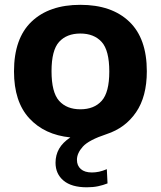

<svg xmlns="http://www.w3.org/2000/svg" viewBox="-20 -576 684 816"><path d="M349 220Q284 220 250 191.5Q216 163 216 115.5Q216 83 231.2 56.2Q246.5 29.5 279 8Q169 -3 104.2 -73.5Q39.5 -144 39.5 -272.5Q39.5 -413 114.2 -484.2Q189 -555.5 321.5 -555.5Q454.5 -555.5 529.2 -484.2Q604 -413 604 -273Q604 -165.5 558.2 -98.8Q512.5 -32 433 -6Q357.5 19 332.2 47Q307 75 307 103Q307 128 323.5 142.5Q340 157 370.5 157Q385 157 400.8 153.8Q416.5 150.5 434 143L437 203.5Q418 211 396.8 215.5Q375.5 220 349 220ZM321.5 -111.5Q380 -111.5 412.2 -147.5Q444.5 -183.5 444.5 -272Q444.5 -362 412 -397.8Q379.5 -433.5 321.5 -433.5Q263.5 -433.5 231.2 -398Q199 -362.5 199 -273.5Q199 -183.5 231.2 -147.5Q263.5 -111.5 321.5 -111.5Z"/></svg>

Font: Encode Sans Semi Expanded
Style: Bold
Weight: 700
Width: 6
Designer: Multiple Designers
Foundry: Impallari Type
Version: Version 3.000; ttfautohint (v1.8.3) -l 8 -r 50 -G 200 -x 14 